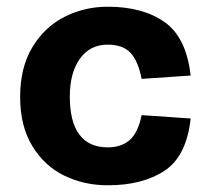

<svg xmlns="http://www.w3.org/2000/svg" viewBox="-20 -536 628 572"><path d="M40 -247Q40 -335 76.5 -395.5Q113 -456 172.5 -486Q232 -516 301 -516Q405 -516 470 -470.5Q535 -425 548 -311L402 -301Q391 -356 368 -379.5Q345 -403 301 -403Q248 -403 218 -361Q188 -319 188 -248Q188 -173 216.5 -135Q245 -97 301 -97Q341 -97 366 -118.5Q391 -140 402 -193L548 -183Q536 -71 470.5 -27.5Q405 16 301 16Q231 16 172 -12.5Q113 -41 76.5 -100.5Q40 -160 40 -247Z"/></svg>

Font: Uncut Sans VF
Style: Regular
Weight: 400
Designer: Kasper Nordkvist
Foundry: Uncut Type
Version: Version 1.100;FEAKit 1.0